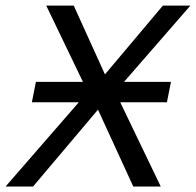

<svg xmlns="http://www.w3.org/2000/svg" viewBox="-54 -679 713 699"><path d="M328.1 -408.2 539.1 -658.7H639.2L397.5 -380.9H568.4L553.7 -306.6H383.8L531.2 0H431.2L302.7 -279.8L66.4 0H-33.7L232.9 -306.6H62L76.7 -380.9H248L114.3 -658.7H214.4Z"/></svg>

Font: Cousine
Style: Italic
Weight: 400
Italic angle: -12°
Monospace: yes
Designer: Steve Matteson
Foundry: Monotype Imaging Inc.
Version: Version 1.21